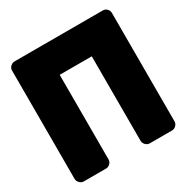

<svg xmlns="http://www.w3.org/2000/svg" viewBox="-176 -899 1060 1089"><g transform="rotate(-30 353.5 -355.0)"><path d="M643 38C659 38 680 23 680 0V-711C680 -727 666 -748 643 -748H64C48 -748 26 -734 26 -711V0C26 16 41 38 64 38H211C227 38 248 23 248 0V-554H458V0C458 16 473 38 496 38Z"/></g></svg>

Font: Asimov Print
Style: E
Weight: 500
Designer: Google
Version: Version 2.000980; 2014